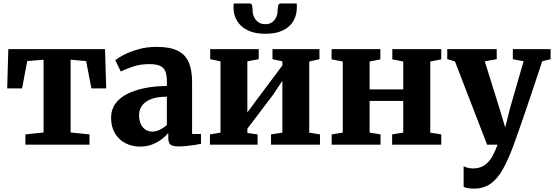

<svg xmlns="http://www.w3.org/2000/svg" viewBox="-20 -835 3198 1108"><path d="M126.5 0V-59.5L231.5 -70.5V-490.5L137 -482.5L107.5 -325H21.5L28 -551.5H586L593 -325H507.5L477 -482.5L387.5 -490.5V-70.5L496.5 -59.5V0Z M787 11Q742 11 704.2 -8.5Q666.5 -28 643.8 -65.2Q621 -102.5 621 -156Q621 -202.5 645.8 -236.8Q670.5 -271 714.8 -293.2Q759 -315.5 817.5 -327Q876 -338.5 943 -339V-364Q943 -399 935 -421.2Q927 -443.5 905.5 -454.2Q884 -465 842.5 -465Q786 -465 743.5 -449.5Q701 -434 677 -422.5L645 -488Q658 -499 692.2 -517.2Q726.5 -535.5 776 -550Q825.5 -564.5 884.5 -564.5Q961 -564.5 1005.5 -542.2Q1050 -520 1069.2 -475.5Q1088.5 -431 1088.5 -362.5V-62L1140 -61.5V-5Q1129 -2.5 1106.8 1Q1084.5 4.5 1059 7.2Q1033.5 10 1012.5 10Q976 10 963.5 -0.5Q951 -11 951 -42V-67.5Q938.5 -52 915.5 -33.5Q892.5 -15 860.2 -2Q828 11 787 11ZM860 -75.5Q879.5 -75.5 903 -86.8Q926.5 -98 943 -114V-277Q886 -277 850.5 -262.5Q815 -248 798.8 -224.2Q782.5 -200.5 782.5 -172Q782.5 -141 792.2 -119.8Q802 -98.5 819.2 -87Q836.5 -75.5 860 -75.5Z M1191.5 0V-59.5L1252.5 -69.5V-481L1193 -493.5V-551.5H1473V-493.5L1407.5 -481V-186L1462 -260L1609.5 -457V-481L1552.5 -493.5V-551.5H1823.5V-493.5L1764.5 -480V-69.5L1826.5 -59.5V0H1544V-59.5L1609.5 -69.5V-369L1555 -287L1407.5 -92.5V-67.5L1466.5 -59.5V0ZM1421.5 -815Q1433 -815 1435.5 -800.5Q1438 -786 1438 -772.5Q1438 -755 1446 -737.2Q1454 -719.5 1470.2 -707.5Q1486.5 -695.5 1511.5 -695.5Q1536 -695.5 1551.5 -707.5Q1567 -719.5 1574.5 -737.2Q1582 -755 1582 -772.5Q1582 -786 1585 -800.5Q1588 -815 1599 -815H1692Q1693 -810.5 1693 -803.2Q1693 -796 1693 -791.5Q1693 -748.5 1673.2 -714Q1653.5 -679.5 1613 -659.8Q1572.5 -640 1510.5 -640Q1451 -640 1410.2 -659.8Q1369.5 -679.5 1348.5 -714Q1327.5 -748.5 1327.5 -791.5Q1327.5 -797.5 1328 -803.2Q1328.5 -809 1328.5 -815Z M1894 0V-59.5L1958 -69.5V-480L1893.5 -492.5V-551.5H2175V-492.5L2113 -480V-319H2307V-480L2244 -492.5V-551.5H2526.5V-492.5L2463 -480V-69.5L2526.5 -59.5V0H2243V-59.5L2307 -69.5V-252.5H2113V-69.5L2176 -59.5V0Z M2713.5 253.5Q2695 253.5 2680 250.8Q2665 248 2655.5 243.5V124Q2662.5 129 2678.2 133Q2694 137 2711 137Q2736.5 137 2757 128.5Q2777.5 120 2794.2 103.2Q2811 86.5 2824.8 60.5Q2838.5 34.5 2851.5 0H2791L2605.5 -480.5L2561 -494V-551.5H2846.5V-493.5L2777.5 -481L2863 -207.5L2895.5 -99.5L2922.5 -207.5L3001.5 -481.5L2939.5 -493.5V-551.5H3157.5V-493.5L3109 -481.5Q3088.5 -419 3066.2 -352.5Q3044 -286 3022.8 -223.5Q3001.5 -161 2983.8 -110Q2966 -59 2954.2 -26.2Q2942.5 6.5 2940 13Q2911 90 2880.8 143.8Q2850.5 197.5 2810.8 225.5Q2771 253.5 2713.5 253.5Z"/></svg>

Font: Merriweather 28pt ExtraBold
Style: Regular
Weight: 800
Version: Version 2.100